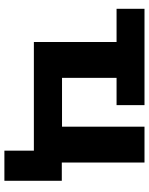

<svg xmlns="http://www.w3.org/2000/svg" viewBox="78 -621 677 873"><g transform="rotate(90 416.5 -184.5)"><path d="M665 134V0H171V-376H20V-503H458V-376H334V-128H556V-503H719V-127H802V134Z"/></g></svg>

Font: Nunito Sans 7pt ExtraBold
Style: Regular
Weight: 800
Designer: Vernon Adams
Foundry: Vernon Adams
Version: Version 3.101;gftools[0.9.27]